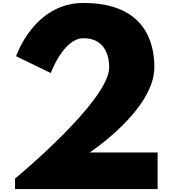

<svg xmlns="http://www.w3.org/2000/svg" viewBox="-20 -1281 1171 1301"><path d="M545 -1022C710 -1022 720 -870 720 -825C720 -597 82 -71 82 -71V0H1048V-248H588C588 -248 1026 -536 1026 -826C1026 -982 970 -1261 545 -1261C209 -1261 89 -900 89 -900L324 -786C324 -786 410 -1022 545 -1022Z"/></svg>

Font: Poland Can Into
Style: BigWritings
Weight: 700
Foundry: Cannot Into Space Fonts
Version: Version 0.92